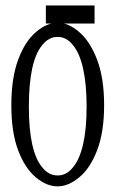

<svg xmlns="http://www.w3.org/2000/svg" viewBox="-20 -680 418 695"><path d="M243.7 -73.7Q268.1 -102.5 280.8 -157.7Q293.5 -212.9 293.5 -294.2Q293.5 -375.5 280.8 -431.9Q268.1 -488.3 243.7 -517.1Q220.7 -546.4 188.5 -546.4Q156.2 -546.4 132.8 -516.6Q84.5 -459 84.5 -293.5Q84.5 -131.3 133.3 -73.7Q156.2 -44.9 188.5 -44.9Q220.7 -44.9 243.7 -73.7ZM110.4 -37.6Q70.8 -69.8 45.9 -135.3Q21 -200.7 21 -299.1Q21 -397.5 45.9 -464.4Q70.8 -531.2 110.8 -564.5Q149.4 -597.7 188.5 -597.7Q227.5 -597.7 266.1 -564.5Q305.7 -531.2 331.3 -464.4Q356.9 -397.5 356.9 -299.3Q356.9 -201.2 331.3 -135.3Q305.7 -69.3 266.1 -37.6Q227.5 -5.4 188.2 -5.4Q148.9 -5.4 110.4 -37.6ZM146 -660.2H322.3V-594.7H146Z"/></svg>

Font: Scarab Serif
Style: Light
Weight: 300
Designer: John Roberts
Foundry: Scarab
Version: 1.0